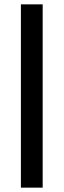

<svg xmlns="http://www.w3.org/2000/svg" viewBox="-20 -790 292 882"><path d="M76 -770H176V72H76Z"/></svg>

Font: Exo SemiBold
Style: Regular
Weight: 600
Designer: Natanael Gama
Foundry: Natanael Gama
Version: Version 1.500